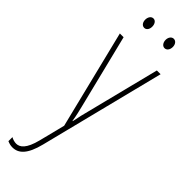

<svg xmlns="http://www.w3.org/2000/svg" viewBox="-314 -699 943 943"><g transform="rotate(45 158.0 -227.0)"><path d="M63 -663C63 -646 72 -631 88 -631C102 -631 112 -644 112 -663C112 -682 102 -696 88 -696C72 -696 63 -680 63 -663ZM204 -664C204 -646 214 -631 229 -631C244 -631 254 -645 254 -664C254 -683 243 -696 229 -696C214 -696 204 -681 204 -664ZM23 -527 150 -13 116 122C97 198 70 216 45 216C34 216 20 212 10 206V234C22 239 32 242 45 242C87 242 120 213 142 125L306 -527H280L183 -142C177 -120 172 -99 164 -59H162C159 -73 161 -76 145 -140L49 -527Z"/></g></svg>

Font: Noto Sans Arabic UI XCn Th
Style: Regular
Weight: 100
Width: 2
Designer: Monotype Design Team, Nadine Chahine and Nizar Qandah
Foundry: Monotype Imaging Inc.
Version: Version 2.010